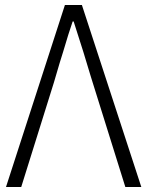

<svg xmlns="http://www.w3.org/2000/svg" viewBox="-20 -749 590 769"><path d="M240 -729H308L546 0H482L351 -419L342 -448Q334 -476 314 -540.5Q294 -605 275 -663H271Q255 -617 233 -542L219 -497L196 -419L65 0H4Z"/></svg>

Font: Merged Yaku Han JP Light
Style: Regular
Weight: 300
Designer: Ryoko NISHIZUKA 西塚涼子 (kana, bopomofo & ideographs); Paul D. Hunt (Latin, Greek & Cyrillic); Sandoll Communications 산돌커뮤니
Foundry: Adobe
Version: Version 2.004